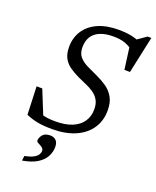

<svg xmlns="http://www.w3.org/2000/svg" viewBox="-173 -812 941 1161"><g transform="rotate(20 298.0 -232.0)"><path d="M511.5 -599.5Q483.5 -621.5 453 -632.5Q422.5 -643.5 377 -643.5Q325.5 -643.5 291 -628.5Q256.5 -613.5 239.8 -585.8Q223 -558 223 -518.5Q223 -479 243.2 -456.2Q263.5 -433.5 295.8 -418Q328 -402.5 363 -386.5Q398.5 -370.5 429 -349.2Q459.5 -328 478.5 -295Q497.5 -262 497.5 -210Q497.5 -144.5 464.2 -94.8Q431 -45 368.8 -17.5Q306.5 10 220.5 10Q165 10 127 3Q89 -4 50.5 -20.5L43.5 -201H80L151.5 -24.5L122 -55Q145.5 -47 169 -43.8Q192.5 -40.5 221 -40.5Q286.5 -40.5 330.2 -58.8Q374 -77 396.5 -110.5Q419 -144 419 -189Q419 -225.5 404.8 -249.5Q390.5 -273.5 367 -289.2Q343.5 -305 316.5 -316.2Q289.5 -327.5 264 -339.5Q230.5 -355.5 203.8 -374.2Q177 -393 161.8 -421Q146.5 -449 146.5 -493Q146.5 -551 175 -596Q203.5 -641 259 -666.8Q314.5 -692.5 395.5 -692.5Q436.5 -692.5 471.2 -686Q506 -679.5 543.5 -662.5L504.5 -667L571.5 -713.5H595.5L544.5 -476H508.5L487 -637ZM160 105.5Q160 86.5 175 68Q190 49.5 224 49.5Q246 49.5 260.5 63Q275 76.5 275 105.5Q275 138 259.2 167.5Q243.5 197 208.2 219Q173 241 114 251L118 220Q154.5 212.5 174 202Q193.5 191.5 201 179.2Q208.5 167 208.5 154.5Q208.5 141 196.2 132.8Q184 124.5 172 118.8Q160 113 160 105.5Z"/></g></svg>

Font: Newsreader 14pt
Style: Italic
Weight: 400
Italic angle: -17°
Designer: Hugues Gentile
Foundry: Production Type
Version: Version 1.003